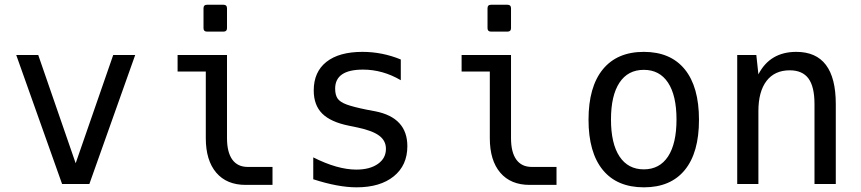

<svg xmlns="http://www.w3.org/2000/svg" viewBox="-20 -780 3652 814"><path d="M48.8 -546.9H142.1L300.8 -87.9L460 -546.9H553.2L358.9 0H243.2Z M857.4 -646Q842.8 -646 842.8 -660.6V-745.1Q842.8 -759.8 857.4 -759.8H927.7Q942.4 -759.8 942.4 -745.1V-660.6Q942.4 -646 927.7 -646ZM1021.5 3.9Q940.9 3.9 896.7 -48.1Q852.5 -100.1 852.5 -194.3V-476.6H732.9V-546.9H942.4V-194.3Q942.4 -134.8 964.8 -103.5Q987.3 -72.3 1030.3 -72.3H1135.3V3.9Z M1491.7 14.2Q1413.6 14.2 1308.1 -20V-112.8Q1410.6 -61 1490.7 -61Q1547.9 -61 1582 -85Q1616.2 -108.9 1616.2 -148.9Q1616.2 -183.6 1587.6 -204.8Q1559.1 -226.1 1496.6 -239.3L1459 -247.1Q1381.8 -262.7 1345.9 -298.6Q1310.1 -334.5 1310.1 -396.5Q1310.1 -475.1 1363.8 -517.6Q1417.5 -560.1 1516.6 -560.1Q1600.6 -560.1 1679.2 -527.8V-439.9Q1602.5 -484.9 1519 -484.9Q1400.9 -484.9 1400.9 -404.3Q1400.9 -377.9 1411.1 -362.5Q1421.4 -347.2 1450.2 -336.7Q1479 -326.2 1535.2 -314.9L1571.3 -308.1Q1707 -281.2 1707 -160.2Q1707 -79.1 1649.4 -32.5Q1591.8 14.2 1491.7 14.2Z M2061.5 -646Q2046.9 -646 2046.9 -660.6V-745.1Q2046.9 -759.8 2061.5 -759.8H2131.8Q2146.5 -759.8 2146.5 -745.1V-660.6Q2146.5 -646 2131.8 -646ZM2225.6 3.9Q2145 3.9 2100.8 -48.1Q2056.6 -100.1 2056.6 -194.3V-476.6H1937V-546.9H2146.5V-194.3Q2146.5 -134.8 2168.9 -103.5Q2191.4 -72.3 2234.4 -72.3H2339.4V3.9Z M2710 14.2Q2595.7 14.2 2535.4 -59.8Q2475.1 -133.8 2475.1 -272.5Q2475.1 -411.6 2535.6 -485.8Q2596.2 -560.1 2709.5 -560.1Q2822.8 -560.1 2883.1 -486.1Q2943.4 -412.1 2943.4 -272Q2943.4 -132.8 2883.3 -59.3Q2823.2 14.2 2710 14.2ZM2709.5 -62Q2776.4 -62 2812.3 -116.7Q2848.1 -171.4 2848.1 -273.4Q2848.1 -375 2812.3 -429.4Q2776.4 -483.9 2709.5 -483.9Q2642.1 -483.9 2606.2 -429.4Q2570.3 -375 2570.3 -273.4Q2570.3 -171.4 2606.4 -116.7Q2642.6 -62 2709.5 -62Z M3105.5 -546.9H3186.5L3195.3 -464.8Q3244.6 -560.1 3356 -560.1Q3523.4 -560.1 3523.4 -338.9V0H3433.1V-338.9Q3433.1 -412.6 3407.5 -447.3Q3381.8 -481.9 3328.1 -481.9Q3264.2 -481.9 3229.7 -436.8Q3195.3 -391.6 3195.3 -309.1V0H3105.5Z"/></svg>

Font: Vazir Code Hack
Style: Code-Hack
Weight: 400
Foundry: DejaVu fonts team - Redesigned by Saber Rastikerdar
Version: Version 1.1.2